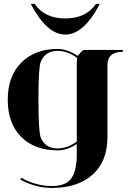

<svg xmlns="http://www.w3.org/2000/svg" viewBox="-20 -762 665 978"><path d="M136.7 -742.2H156.2Q207 -668 312.5 -668Q418 -668 468.8 -742.2H488.3Q407.2 -585.9 312.5 -585.9Q218.8 -585.9 136.7 -742.2ZM175.8 -253.9Q175.8 -92.8 187.5 -61.5Q210 -5.9 273.4 -5.9Q323.2 -5.9 371.1 -41V-429.7Q371.1 -449.2 373 -466.8Q324.2 -502.9 273.4 -502.9Q210.9 -502.9 187.5 -447.3Q175.8 -419.9 175.8 -253.9ZM371.1 -28.3Q322.3 3.9 273.4 3.9Q157.2 3.9 87.9 -64.5Q19.5 -132.8 19.5 -253.9Q19.5 -375 88.9 -443.4Q158.2 -512.7 273.4 -512.7Q322.3 -512.7 375 -477.5Q377 -477.5 388.7 -492.2Q401.4 -507.8 410.2 -507.8H605.5V-498Q527.3 -498 527.3 -429.7V-63.5Q527.3 59.6 452.1 127Q377 195.3 244.1 195.3Q161.1 195.3 83 152.3L88.9 143.6Q163.1 185.5 244.1 185.5Q314.5 185.5 341.8 148.4Q369.1 112.3 371.1 34.2Z"/></svg>

Font: spinwerad
Style: Bold
Weight: 700
Width: 7
Version: Version 0.3